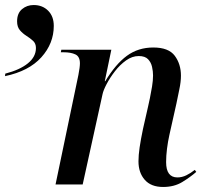

<svg xmlns="http://www.w3.org/2000/svg" viewBox="-53 -734 818 764"><path d="M-32 -441Q26 -456 58 -482Q90 -508 90 -543Q90 -561 78.5 -571.5Q67 -582 52 -591.5Q37 -601 26 -614Q15 -627 15 -649Q15 -681 34.5 -697.5Q54 -714 81 -714Q116 -714 138.5 -691.5Q161 -669 161 -631Q161 -561 111.5 -506Q62 -451 -33 -431ZM596 10Q548 10 523 -18.5Q498 -47 498 -92Q498 -116 502.5 -147Q507 -178 516 -221L536 -309Q539 -322 543.5 -343.5Q548 -365 552 -389.5Q556 -414 556 -434Q556 -450 552 -468Q548 -486 536 -498.5Q524 -511 499 -511Q473 -511 448.5 -493.5Q424 -476 404 -450Q384 -424 371 -399Q358 -374 355 -359L276 0H168L259 -436Q265 -467 265 -482Q265 -509 247 -517.5Q229 -526 200 -526H189L191 -536H390L364 -411H366Q407 -479 452 -512Q497 -545 557 -545Q618 -545 642.5 -512Q667 -479 667 -433Q667 -408 660.5 -378Q654 -348 649 -322L621 -197Q615 -170 611.5 -142Q608 -114 608 -89Q608 -28 653 -28Q671 -28 688.5 -36.5Q706 -45 722 -58L728 -50Q704 -29 672 -9.5Q640 10 596 10Z"/></svg>

Font: Noto Serif Display Medium
Style: Italic
Weight: 500
Italic angle: -12°
Designer: Monotype Design Team
Foundry: Monotype Imaging Inc.
Version: Version 2.009